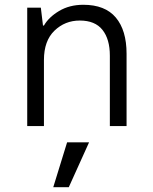

<svg xmlns="http://www.w3.org/2000/svg" viewBox="-20 -528 640 804"><path d="M94 0V-496H151L160 -421H164Q184 -456 227.5 -482Q271 -508 329 -508Q420 -508 465 -454.5Q510 -401 510 -303V0H440V-295Q440 -364 409 -403Q378 -442 314 -442Q252 -442 208 -399.5Q164 -357 164 -277V0ZM203 256 261 68H353L268 256Z"/></svg>

Font: DM Mono Light
Style: Regular
Weight: 300
Designer: Colophon Foundry
Foundry: Colophon Foundry
Version: Version 1.000; ttfautohint (v1.8.2.53-6de2)